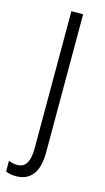

<svg xmlns="http://www.w3.org/2000/svg" viewBox="-142 -573 468 854"><g transform="rotate(15 92.5 -145.5)"><path d="M27 241Q12 241 -0.5 238.5Q-13 236 -21 232V183Q-1 191 20 191Q75 191 75 100V-532H129V102Q129 174 102 207.5Q75 241 27 241Z"/></g></svg>

Font: Noto Sans Ethiopic Condensed Light
Style: Regular
Weight: 300
Width: 3
Designer: Monotype Design Team
Foundry: Monotype Imaging Inc.
Version: Version 2.102; ttfautohint (v1.8.4.7-5d5b)